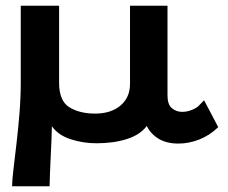

<svg xmlns="http://www.w3.org/2000/svg" viewBox="-20 -488 790 666"><path d="M22 158Q22 139 26.5 100.5Q31 62 37 11.5Q43 -39 47.5 -94.5Q52 -150 52 -203V-468H185V-201Q185 -138 220.5 -116Q256 -94 310 -94Q365 -94 398 -122Q431 -150 431 -197V-468H561V-157Q561 -126 576 -113Q591 -100 612 -100Q630 -100 647.5 -107.5Q665 -115 673 -125L688 -140L737 -47Q707 -18 671 -4Q635 10 599 10Q558 10 530.5 -6.5Q503 -23 489 -51Q467 -21 421 -6Q375 9 315 9Q268 9 225 -5Q182 -19 160 -50Q159 -4 156 54Q153 112 152 158Z"/></svg>

Font: Inconsolata ExtraExpanded ExtraBold
Style: Regular
Weight: 800
Width: 8
Monospace: yes
Designer: Raph Levien, Cyreal, Brenton Simpson
Foundry: Raph Levien, Cyreal, Google
Version: Version 3.001; ttfautohint (v1.8.2.53-6de2)